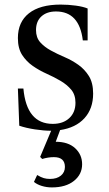

<svg xmlns="http://www.w3.org/2000/svg" viewBox="-20 -560 475 837"><path d="M142 203 128 233C136.7 240.3 148 246.2 162 250.5C176 254.8 190.7 257 206 257C246.7 257 278.8 247.5 302.5 228.5C326.2 209.5 338 185.3 338 156C338 128 327.8 104.7 307.5 86C287.2 67.3 259 58 223 58L242 7C287.3 0.3 322.7 -16.8 348 -44.5C373.3 -72.2 386 -108 386 -152C386 -183.3 379.8 -208.8 367.5 -228.5C355.2 -248.2 339.8 -264.5 321.5 -277.5C303.2 -290.5 283.2 -301.7 261.5 -311C239.8 -320.3 219.8 -330 201.5 -340C183.2 -350 167.8 -361.8 155.5 -375.5C143.2 -389.2 137 -407 137 -429C137 -454.3 144.8 -474.2 160.5 -488.5C176.2 -502.8 197.3 -510 224 -510C292 -510 331 -468 341 -384H362V-523C349.3 -528.3 332.2 -532.5 310.5 -535.5C288.8 -538.5 266.7 -540 244 -540C184 -540 138 -527.3 106 -502C74 -476.7 58 -440.7 58 -394C58 -364 64.2 -339.5 76.5 -320.5C88.8 -301.5 104.3 -285.5 123 -272.5C141.7 -259.5 161.8 -248.2 183.5 -238.5C205.2 -228.8 225.3 -218.5 244 -207.5C262.7 -196.5 278.2 -183.7 290.5 -169C302.8 -154.3 309 -135.3 309 -112C309 -84 300 -61.7 282 -45C264 -28.3 240 -20 210 -20C134 -20 91.3 -71.3 82 -174H58L64 -12C83.3 -5.3 106 0 132 4C158 8 181.7 10 203 10L155 124L164 133C181.3 127.7 198.3 125 215 125C247 125 263 139.3 263 168C263 183.3 257.2 195.8 245.5 205.5C233.8 215.2 218 220 198 220C188 220 179 218.8 171 216.5C163 214.2 153.3 209.7 142 203Z"/></svg>

Font: Libre Caslon Text
Style: Regular
Weight: 400
Designer: Pablo Impallari, Rodrigo Fuenzalida
Foundry: Pablo Impallari, Rodrigo Fuenzalida
Version: Version 1.000; ttfautohint (v0.93) -l 8 -r 50 -G 200 -x 14 -